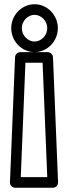

<svg xmlns="http://www.w3.org/2000/svg" viewBox="-20 -601 321 906"><path d="M83 -468C83 -502.7 111.7 -531 143 -531C174.3 -531 203 -502.7 203 -468C203 -433.3 174.3 -405 143 -405C111.7 -405 83 -433.3 83 -468ZM33 -468C33 -406.7 82.3 -355 143 -355C203.7 -355 253 -406.7 253 -468C253 -529.3 203.7 -581 143 -581C82.3 -581 33 -529.3 33 -468ZM78 235 100 -305H181L203 235ZM27 259C26.4 274.5 38.8 285 52 285H229C244.5 285 254.5 272.1 254 259L230 -331C229.5 -343.5 218.6 -355 205 -355H76C63.5 -355 51.6 -344.6 51 -331Z"/></svg>

Font: Hussar Ekologiczny
Style: Regular
Weight: 400
Foundry: Cannot Into Space Fonts
Version: Version 0.97